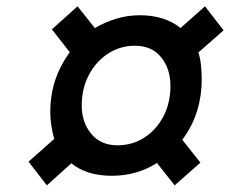

<svg xmlns="http://www.w3.org/2000/svg" viewBox="-20 -628 710 592"><path d="M124.5 -56.5 68 -129.5 147.5 -200Q142 -216 138.5 -239.5Q135 -263 135 -281.5Q135 -334.5 149.8 -379.5Q164.5 -424.5 195 -467L140 -537.5L219 -608.5L272.5 -541.5Q303 -559.5 338 -570.2Q373 -581 412 -581Q449.5 -581 481.8 -570.8Q514 -560.5 536.5 -541.5L612 -608.5L669.5 -534.5L591.5 -466Q597.5 -449.5 599.8 -426Q602 -402.5 602 -383Q602 -333 588 -286.8Q574 -240.5 542 -197L598 -126.5L518.5 -56.5L464 -125.5Q433.5 -106 398.5 -96Q363.5 -86 325 -86Q286.5 -86 255.2 -95.5Q224 -105 200 -124.5ZM342 -180Q388.5 -180 425.5 -204Q462.5 -228 484 -269.5Q505.5 -311 505.5 -363Q505.5 -416 476.8 -451.5Q448 -487 396 -487Q350.5 -487 313.2 -462.8Q276 -438.5 254 -396.8Q232 -355 232 -303Q232 -250.5 261.5 -215.2Q291 -180 342 -180Z"/></svg>

Font: Overpass Medium
Style: Italic
Weight: 500
Italic angle: -10°
Designer: Delve Withrington, Dave Bailey, Thomas Jockin
Foundry: Delve Fonts LLC
Version: Version 4.000